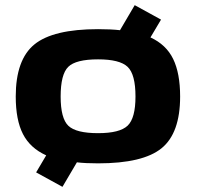

<svg xmlns="http://www.w3.org/2000/svg" viewBox="-20 -621 782 744"><path d="M604 -545 563 -476Q624 -448 651 -392.5Q678 -337 678 -247Q678 -105 606 -46.5Q534 12 360 12Q311 12 278 8L222 103L120 47L159 -19Q97 -47 69 -101.5Q41 -156 41 -247Q41 -390 113.5 -449Q186 -508 360 -508Q410 -508 445 -504L502 -601ZM360 -105Q444 -105 474.5 -134Q505 -163 505 -247Q505 -333 474.5 -362Q444 -391 360 -391Q274 -391 244.5 -362Q215 -333 215 -247Q215 -162 245 -133.5Q275 -105 360 -105Z"/></svg>

Font: Exo 2 Expanded
Style: Bold
Weight: 700
Width: 7
Designer: Natanael Gama
Version: Version 1.001;PS 001.001;hotconv 1.0.70;makeotf.lib2.5.58329